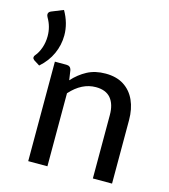

<svg xmlns="http://www.w3.org/2000/svg" viewBox="-113 -856 836 947"><g transform="rotate(15 305.0 -383.0)"><path d="M547 0H449V-324Q449 -378.5 424 -408.8Q399 -439 347.5 -439Q276 -439 217 -373V0H119V-508H178Q198.5 -508 203.5 -488.5L211 -437.5Q243.5 -473.5 283.5 -494.8Q323.5 -516 376.5 -516Q432.5 -516 470.2 -491.8Q508 -467.5 527.5 -424.2Q547 -381 547 -324ZM49 -469.5 19 -488.5Q11.5 -494.5 11.5 -501Q11.5 -508.5 17 -514Q32.5 -532 42.2 -560Q52 -588 52 -620Q52 -668 28 -709Q23 -717.5 23 -724Q23 -736.5 37 -742L96.5 -766Q130.5 -707 130.5 -645Q130.5 -596 110 -550.5Q89.5 -505 49 -469.5Z"/></g></svg>

Font: Verano Sans Medium
Style: Regular
Weight: 500
Designer: Lukasz Dziedzic with Adam Twardoch and Botio Nikoltchev
Foundry: tyPoland Lukasz Dziedzic
Version: Version 3.001;December 28, 2019;FontCreator 12.0.0.2547 64-b